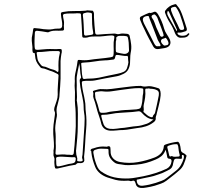

<svg xmlns="http://www.w3.org/2000/svg" viewBox="-20 -858 1040 948"><path d="M878 -672Q865 -670 856.5 -677Q848 -684 843 -697Q834 -722 819.5 -744.5Q805 -767 796 -792Q793 -798 795 -804Q812 -830 843 -837Q848 -839 850.5 -836Q853 -833 855 -830Q865 -819 871.5 -805Q878 -791 883 -776Q888 -762 892.5 -747.5Q897 -733 902 -718Q905 -705 894 -703Q887 -701 879 -698.5Q871 -696 862 -697Q857 -699 856 -694Q856 -693 857 -691.5Q858 -690 859 -688Q867 -681 882.5 -681.5Q898 -682 905 -689Q907 -691 908.5 -693Q910 -695 913 -693Q916 -691 914.5 -688.5Q913 -686 911 -684Q903 -671 878 -672ZM877 -710Q893 -710 888 -725Q885 -737 881 -749Q877 -761 873 -773Q866 -797 852 -818Q848 -825 842.5 -824.5Q837 -824 831 -822Q824 -819 824 -814.5Q824 -810 825 -805Q833 -782 844.5 -760.5Q856 -739 866 -716Q868 -712 871 -711Q874 -710 877 -710ZM438 -805Q444 -798 444 -789Q444 -780 444 -772Q446 -733 450 -696Q451 -686 463 -687Q482 -689 501.5 -690Q521 -691 540 -692Q548 -693 555 -690.5Q562 -688 569 -690Q578 -693 588 -692.5Q598 -692 608 -691Q618 -689 620 -681Q625 -660 627.5 -639Q630 -618 625 -596Q623 -584 623 -572Q623 -560 622 -547Q621 -530 613.5 -515.5Q606 -501 589 -493Q572 -484 554 -481Q528 -477 501.5 -471.5Q475 -466 449 -461Q438 -459 426.5 -459Q415 -459 404 -459Q388 -458 385.5 -455.5Q383 -453 385 -436Q387 -417 391.5 -398.5Q396 -380 399 -361Q402 -347 402 -332Q402 -317 404 -303Q409 -263 405.5 -223Q402 -183 400 -143Q399 -129 398 -114Q397 -99 395 -85Q395 -76 396 -72Q399 -56 383 -53Q377 -52 371 -53Q367 -53 363.5 -52.5Q360 -52 357 -48Q353 -43 343 -43Q323 -40 303.5 -35Q284 -30 264 -26Q255 -25 253.5 -26.5Q252 -28 250 -36Q249 -44 248.5 -52.5Q248 -61 249 -68Q250 -76 246.5 -83Q243 -90 244 -98Q245 -102 244.5 -106Q244 -110 244 -114Q248 -134 246 -155Q244 -176 243 -196Q242 -220 244.5 -243.5Q247 -267 251 -291Q253 -302 249 -309Q247 -314 247.5 -319Q248 -324 249 -328Q254 -344 259.5 -359.5Q265 -375 265 -391Q264 -415 266 -438.5Q268 -462 269 -485Q269 -491 262 -494Q254 -498 245.5 -502Q237 -506 229 -508Q219 -511 209 -515.5Q199 -520 188 -521Q186 -521 182 -523Q173 -533 165.5 -544Q158 -555 155 -569Q154 -575 153.5 -580.5Q153 -586 152 -592Q152 -596 150 -596Q143 -596 141.5 -601Q140 -606 140 -610Q141 -626 138.5 -641Q136 -656 137 -672Q139 -683 141 -693.5Q143 -704 144 -714Q145 -721 154 -719Q165 -718 175 -717Q185 -716 195 -714Q206 -713 217.5 -712.5Q229 -712 240 -714Q248 -716 257 -716.5Q266 -717 274 -717Q286 -718 287 -730Q288 -744 285 -758Q282 -772 281 -786Q280 -794 282.5 -796Q285 -798 292 -799Q318 -804 345.5 -803.5Q373 -803 399 -805Q402 -805 404.5 -805.5Q407 -806 410 -807Q417 -806 424 -806Q431 -806 438 -805ZM852 -705Q852 -705 852.5 -705Q853 -705 854 -706V-711Q844 -733 834 -755.5Q824 -778 814 -800Q812 -804 809 -803Q806 -802 806 -797Q805 -791 807 -785.5Q809 -780 812 -775Q822 -758 832 -740Q842 -722 852 -705ZM717 -795Q723 -793 727 -794.5Q731 -796 735 -797Q744 -802 749.5 -799Q755 -796 760 -788Q780 -755 790 -718Q794 -703 802.5 -690.5Q811 -678 818 -664Q825 -648 819 -636.5Q813 -625 795 -621Q788 -620 779.5 -618.5Q771 -617 763 -616Q746 -613 737 -628Q726 -648 715 -668.5Q704 -689 694 -711Q688 -723 682.5 -735Q677 -747 672 -760Q667 -774 679 -778Q690 -783 699 -787.5Q708 -792 717 -795ZM419 -796Q413 -797 407.5 -796Q402 -795 396 -793Q389 -792 389 -783Q392 -760 393 -737Q394 -714 395 -691Q395 -682 404 -682Q411 -683 417.5 -684Q424 -685 431 -686Q443 -687 440 -699Q436 -719 435 -739Q434 -759 434 -779Q435 -790 432.5 -792.5Q430 -795 419 -796ZM311 -94Q316 -94 321.5 -94Q327 -94 333 -93Q342 -92 344 -101Q345 -112 346 -121.5Q347 -131 348 -141Q350 -172 352.5 -203.5Q355 -235 354 -266Q354 -284 353.5 -302.5Q353 -321 351 -339Q349 -360 350 -381.5Q351 -403 349 -424Q348 -435 349 -446.5Q350 -458 349 -468Q349 -482 351.5 -494.5Q354 -507 357 -520Q359 -528 360 -535.5Q361 -543 362 -550Q363 -558 364.5 -560.5Q366 -563 374 -562Q397 -559 419 -562Q445 -566 472 -568.5Q499 -571 525 -575Q536 -577 538 -579.5Q540 -582 541 -592Q542 -611 541 -630.5Q540 -650 544 -669Q546 -678 542.5 -680.5Q539 -683 530 -683Q511 -682 492 -679.5Q473 -677 454 -678Q444 -678 433 -677.5Q422 -677 411 -673Q407 -672 403 -672Q399 -672 394 -672Q386 -672 386 -680Q385 -706 383.5 -732Q382 -758 380 -784Q380 -793 372 -792Q368 -792 363.5 -792.5Q359 -793 354 -792Q340 -791 325.5 -791.5Q311 -792 297 -789Q291 -787 291 -781Q292 -770 294.5 -759.5Q297 -749 296 -738Q295 -732 295.5 -726Q296 -720 296 -714Q296 -708 289 -707Q272 -706 254 -706.5Q236 -707 219 -699Q218 -698 216 -698.5Q214 -699 212 -699Q200 -701 188 -703Q176 -705 164 -706Q152 -707 152 -695Q151 -678 150.5 -660.5Q150 -643 151 -626Q152 -616 154.5 -614Q157 -612 167 -612Q182 -613 197 -614.5Q212 -616 227 -616Q238 -616 248.5 -615.5Q259 -615 269 -616Q280 -617 283 -614.5Q286 -612 285 -600Q285 -597 283 -591Q282 -582 280.5 -573.5Q279 -565 279 -557V-470Q278 -451 277 -432Q276 -413 274 -394Q274 -383 272 -372.5Q270 -362 267 -352Q263 -339 260.5 -327Q258 -315 260 -301Q262 -292 260.5 -283Q259 -274 257 -264Q255 -252 253.5 -239Q252 -226 253 -213Q255 -197 255 -182Q255 -167 255 -151Q256 -139 255.5 -126.5Q255 -114 254 -102Q254 -93 263 -94Q275 -95 287 -95.5Q299 -96 311 -94ZM788 -684Q787 -687 786.5 -690Q786 -693 785 -696Q780 -710 774.5 -725Q769 -740 763 -754Q760 -761 758 -768Q756 -775 750 -781Q748 -783 745.5 -785.5Q743 -788 738 -786Q723 -781 731 -769Q739 -759 743 -746.5Q747 -734 752 -722Q757 -712 761.5 -701.5Q766 -691 771 -681Q775 -675 782 -677Q788 -679 788 -684ZM761 -630Q778 -627 770 -642Q766 -649 762 -655.5Q758 -662 756 -669Q746 -694 737 -718.5Q728 -743 718 -767Q717 -771 715.5 -775.5Q714 -780 708 -779Q676 -776 689 -747Q690 -744 692 -740Q705 -716 717 -692Q729 -668 741 -644Q744 -638 748.5 -633Q753 -628 761 -630ZM591 -681H585Q578 -681 570.5 -681Q563 -681 558 -677Q553 -674 554 -668Q555 -662 553 -657Q553 -656 552.5 -655Q552 -654 552 -653Q552 -642 551.5 -630Q551 -618 552 -606Q552 -601 557 -599Q566 -597 574.5 -595Q583 -593 592 -592Q603 -591 610.5 -597Q618 -603 617 -611Q616 -623 616 -635Q616 -647 614 -659Q612 -674 609 -677Q606 -680 591 -681ZM812 -644Q812 -652 805.5 -662.5Q799 -673 796 -671Q791 -668 784 -666.5Q777 -665 775 -657Q774 -650 781.5 -641Q789 -632 794 -633Q800 -634 805.5 -635.5Q811 -637 812 -644ZM265 -606H245Q226 -606 206.5 -603.5Q187 -601 167 -601Q161 -601 161 -596Q163 -584 164.5 -571.5Q166 -559 174 -548Q178 -543 182.5 -537Q187 -531 194 -530Q204 -529 212 -525Q220 -521 229 -518Q238 -516 246.5 -513Q255 -510 262 -504Q268 -500 268 -507Q269 -509 269 -515Q268 -535 269 -555Q270 -575 275 -594Q279 -606 265 -606ZM614 -550Q613 -557 612.5 -563.5Q612 -570 612 -577Q610 -583 607 -582Q597 -581 587 -583Q577 -585 567 -586Q555 -588 552.5 -586Q550 -584 548 -573Q546 -565 540 -564Q530 -563 520 -561.5Q510 -560 499 -560Q473 -559 447 -554.5Q421 -550 394 -549Q390 -549 385 -548Q380 -547 381 -541Q383 -525 383.5 -508Q384 -491 388 -474Q390 -468 396 -468Q410 -470 424.5 -470Q439 -470 452 -472Q469 -474 485 -478Q501 -482 517 -485Q528 -487 539.5 -489.5Q551 -492 561 -494Q577 -497 591 -503.5Q605 -510 609 -528Q611 -533 612 -539Q613 -545 614 -550ZM370 -546Q370 -542 370 -538.5Q370 -535 369 -532Q366 -519 363.5 -506Q361 -493 359 -479Q358 -469 358.5 -458.5Q359 -448 359 -437Q358 -418 359.5 -398.5Q361 -379 359 -359L360 -358Q365 -327 364.5 -296.5Q364 -266 364 -235Q364 -207 361.5 -177.5Q359 -148 356 -119Q355 -115 355.5 -111.5Q356 -108 356 -104Q356 -94 359.5 -85Q363 -76 361 -66Q361 -62 365 -62Q369 -61 373 -61Q377 -61 381 -61Q384 -62 387 -64Q390 -66 388 -69Q384 -78 386 -86.5Q388 -95 388 -103Q390 -137 392.5 -171Q395 -205 397 -239Q398 -255 398 -271Q398 -287 395 -303Q393 -316 393 -329Q393 -342 391 -355Q387 -380 381.5 -404Q376 -428 374 -453Q373 -458 373.5 -462.5Q374 -467 378 -471Q382 -475 380 -479Q376 -496 375.5 -513Q375 -530 370 -546ZM676 -434Q690 -429 705 -431.5Q720 -434 735 -430Q741 -429 747 -427Q753 -425 760 -423Q766 -422 768.5 -417Q771 -412 772 -407Q774 -397 773 -386Q772 -375 770 -364Q766 -348 762.5 -331.5Q759 -315 754 -298Q753 -291 750.5 -285Q748 -279 749 -272Q749 -262 738 -254Q721 -241 701 -234.5Q681 -228 659 -226Q642 -224 624 -220.5Q606 -217 588 -216Q572 -216 555.5 -214Q539 -212 522 -213Q491 -216 481 -244Q478 -255 475.5 -265Q473 -275 469 -285Q461 -307 455.5 -329.5Q450 -352 442 -373Q439 -381 440.5 -389.5Q442 -398 439 -406Q438 -409 445 -411Q455 -414 465 -416.5Q475 -419 485 -418Q508 -416 531 -419Q554 -422 577 -425Q601 -428 626 -431Q651 -434 676 -434ZM687 -398Q688 -416 687 -419Q686 -422 669 -423Q646 -423 623 -420Q600 -417 577 -414Q555 -411 532.5 -407.5Q510 -404 487 -407Q480 -408 473 -407Q466 -406 459 -405Q449 -405 449 -397Q450 -392 450 -386Q450 -380 451 -374Q457 -358 462 -342Q467 -326 471 -309Q474 -301 482 -301Q487 -301 492.5 -301Q498 -301 504 -302Q522 -307 540.5 -308.5Q559 -310 577 -313Q596 -315 615 -315.5Q634 -316 653 -318Q667 -320 671.5 -323Q676 -326 679 -339Q683 -355 683.5 -370.5Q684 -386 687 -398ZM720 -420Q715 -423 712 -421Q708 -420 702.5 -420.5Q697 -421 697 -413Q699 -395 696.5 -377Q694 -359 690 -342Q688 -333 689.5 -324Q691 -315 688 -307Q688 -306 690 -304Q698 -297 706 -290Q714 -283 724 -280Q726 -279 729.5 -279Q733 -279 734 -281Q735 -288 740 -292.5Q745 -297 746 -303Q751 -324 755.5 -345Q760 -366 764 -387Q766 -400 762 -406.5Q758 -413 745 -417Q733 -420 720 -420ZM738 -268Q719 -270 705 -279Q691 -288 680 -301Q672 -311 659 -308Q653 -307 646.5 -306.5Q640 -306 634 -305Q619 -304 603.5 -303Q588 -302 573 -301Q551 -300 529.5 -295.5Q508 -291 485 -291Q479 -291 480 -284Q485 -262 492 -243Q500 -225 522 -222Q540 -220 558 -223Q576 -226 594 -227Q609 -229 623.5 -231.5Q638 -234 653 -235Q667 -236 680 -239.5Q693 -243 705 -247Q713 -250 721 -255.5Q729 -261 738 -268ZM901 -88Q898 -77 894.5 -66Q891 -55 886 -44Q879 -29 867 -18.5Q855 -8 843 2Q822 19 802 34Q789 44 774 49Q759 54 744 59Q734 62 723.5 64Q713 66 702 68Q687 71 675 70Q653 68 649 46Q645 29 630 36Q625 37 621.5 35.5Q618 34 613 34Q597 35 581.5 34.5Q566 34 550 30Q531 25 511.5 18.5Q492 12 475 -1Q457 -16 450 -34Q443 -51 438 -69Q433 -87 431 -106V-107Q432 -111 428.5 -113.5Q425 -116 429 -120Q431 -123 435 -124Q439 -125 443 -126Q472 -137 501 -134Q505 -133 508.5 -134Q512 -135 515 -136Q523 -137 525 -129Q525 -125 525.5 -121.5Q526 -118 526 -113Q525 -91 538 -76.5Q551 -62 573 -58Q618 -50 661 -57.5Q704 -65 745 -81Q764 -89 775.5 -102Q787 -115 789 -136Q789 -141 796 -144Q810 -149 825 -152.5Q840 -156 856 -158Q861 -159 865 -152Q869 -143 870.5 -134.5Q872 -126 873 -117Q874 -108 884 -103Q894 -99 901 -90ZM844 -84Q848 -84 852 -84.5Q856 -85 860 -85Q869 -85 867 -94Q864 -104 862.5 -114.5Q861 -125 860 -135Q859 -140 857 -143.5Q855 -147 848 -146Q839 -146 830 -144Q821 -142 813 -139Q811 -138 808 -136Q805 -134 806 -130Q808 -120 811 -110Q814 -100 816 -89Q819 -84 821 -85Q827 -89 832.5 -86Q838 -83 844 -84ZM798 -118Q795 -114 795 -112Q788 -96 775.5 -86Q763 -76 748 -70Q725 -60 701.5 -53.5Q678 -47 653 -45Q634 -43 616 -42.5Q598 -42 579 -46Q572 -47 564.5 -48Q557 -49 549 -53Q533 -64 524 -78Q515 -92 516 -112Q516 -115 515.5 -119Q515 -123 510 -123Q495 -124 479.5 -124Q464 -124 449 -118Q439 -114 441 -103Q443 -91 445.5 -79.5Q448 -68 452 -57Q456 -44 461.5 -32.5Q467 -21 477 -13Q509 10 544 17.5Q579 25 617 23Q635 22 653 18.5Q671 15 689 12Q718 6 746.5 -3Q775 -12 803 -25Q824 -36 827 -61Q828 -73 818 -74Q805 -74 805 -87Q804 -95 802 -102Q800 -109 798 -118ZM866 -74Q848 -76 843 -72.5Q838 -69 835 -52Q834 -41 829 -32.5Q824 -24 813 -19Q809 -17 804.5 -14.5Q800 -12 795 -10Q782 -3 767.5 1.5Q753 6 739 11Q720 16 700.5 19.5Q681 23 661 28Q654 28 655 33Q657 62 685 59Q702 57 717.5 53.5Q733 50 749 45Q763 40 777.5 35Q792 30 804 20Q815 11 826.5 2.5Q838 -6 850 -16Q864 -27 873 -42.5Q882 -58 887 -75Q888 -78 888 -81Q888 -84 888 -86Q888 -93 881 -93Q878 -93 878 -90.5Q878 -88 878 -86Q879 -76 877 -74.5Q875 -73 866 -74ZM311 -83Q298 -84 286.5 -84.5Q275 -85 264 -83Q256 -81 257 -75Q257 -68 257.5 -61.5Q258 -55 258 -48Q259 -39 261.5 -37.5Q264 -36 273 -37Q289 -40 304.5 -44.5Q320 -49 336 -51Q346 -53 349.5 -57Q353 -61 354 -71Q356 -83 344 -82Q336 -81 327.5 -82Q319 -83 311 -83Z"/></svg>

Font: Rock 3D
Style: Regular
Weight: 400
Version: Version 1.000